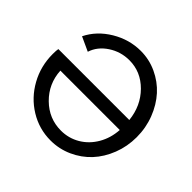

<svg xmlns="http://www.w3.org/2000/svg" viewBox="-175 -898 1086 1086"><g transform="rotate(45 368.0 -355.0)"><path d="M26.9 -349.1Q26.9 -380.4 29.8 -392.1H597.2Q586.4 -495.1 518.6 -563.5Q450.7 -631.8 358.9 -631.8Q290 -631.8 233.4 -594.5Q176.8 -557.1 158.2 -499L73.2 -538.1Q111.8 -616.7 193.6 -665.8Q275.4 -714.8 367.2 -714.8Q434.6 -714.8 495.6 -686.5Q556.6 -658.2 600.3 -609.9Q644 -561.5 669.9 -494.6Q695.8 -427.7 695.8 -353Q695.8 -278.8 669.9 -212.4Q644 -146 599.9 -98.4Q555.7 -50.8 494.1 -22.9Q432.6 4.9 363.8 4.9Q272.5 4.9 194.8 -42.7Q117.2 -90.3 72 -171.9Q26.9 -253.4 26.9 -349.1ZM599.1 -314H124Q129.9 -213.9 200 -145Q270 -76.2 366.2 -76.2Q427.7 -76.2 479.5 -106.7Q531.2 -137.2 563 -191.7Q594.7 -246.1 599.1 -314Z"/></g></svg>

Font: Rawline Medium
Style: Regular
Weight: 500
Designer: Matt McInerney, Pablo Impallari, Rodrigo Fuenzalida
Foundry: Matt McInerney, Pablo Impallari, Rodrigo Fuenzalida
Version: Version 4.020;PS 004.020;hotconv 1.0.88;makeotf.lib2.5.64775